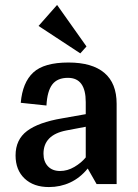

<svg xmlns="http://www.w3.org/2000/svg" viewBox="-20 -745 559 777"><path d="M43 -116Q43 -180 89.5 -215Q136 -250 231 -266L327 -283V-332Q327 -430 255 -430Q212 -430 191.5 -403Q171 -376 168 -318L64 -329Q71 -411 114.5 -451.5Q158 -492 257 -492Q353 -492 402.5 -450Q452 -408 452 -325V0H371L335 -63Q304 -25 264 -6.5Q224 12 178 12Q116 12 79.5 -22.5Q43 -57 43 -116ZM327 -108V-232L248 -217Q156 -199 156 -123Q156 -91 174 -72Q192 -53 223 -53Q253 -53 281 -69.5Q309 -86 327 -108ZM305 -529 136 -640 211 -725 330 -557Z"/></svg>

Font: Arya
Style: Bold
Weight: 700
Designer: Eduardo Rodriguez Tunni, Modular Infotech
Foundry: Eduardo Rodriguez Tunni, Modular Infotech
Version: Version 1.002